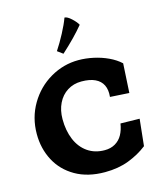

<svg xmlns="http://www.w3.org/2000/svg" viewBox="-150 -1166 1080 1284"><g transform="rotate(-15 390.5 -524.5)"><path d="M40 -354Q40 -467.5 95 -560.8Q150 -654 241.2 -707Q332.5 -760 436 -760Q487 -760 540 -748.5Q593 -737 640 -715Q687 -693 720.5 -662L709 -459.5L577 -467.5Q582 -516 565.8 -549.2Q549.5 -582.5 512.5 -599.8Q475.5 -617 418.5 -617Q364 -617 321.5 -590.2Q279 -563.5 255.5 -515.2Q232 -467 232 -405.5Q232 -326 258 -264Q284 -202 334 -167.2Q384 -132.5 452 -132.5Q494 -132.5 525 -150.8Q556 -169 574 -201.2Q592 -233.5 599 -278L731 -275.5L711.5 -90.5L708.5 -88.5Q655 -46.5 581.8 -18.2Q508.5 10 416 10Q297 10 212.2 -38.8Q127.5 -87.5 83.8 -170.2Q40 -253 40 -354ZM351.5 -827 313.5 -855Q344.5 -902 374.5 -958.5Q404.5 -1015 420.5 -1059Q439.5 -1059 468 -1032.5Q496.5 -1006 506.5 -986Q445.5 -912 351.5 -827Z"/></g></svg>

Font: TMT Limkin
Style: Regular
Weight: 400
Designer: Gabriel Drozdov
Version: Version 1.000;Glyphs 3.1.2 (3151)